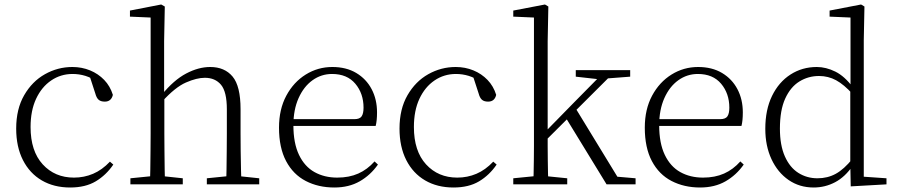

<svg xmlns="http://www.w3.org/2000/svg" viewBox="-20 -820 3989 854"><path d="M292 14Q220 14 166 -17.5Q112 -49 82 -108Q52 -167 52 -248Q52 -335 87.5 -396.5Q123 -458 180 -490Q237 -522 302 -522Q344 -522 380.5 -507Q417 -492 443.5 -464.5Q470 -437 482 -398Q475 -368 446 -368Q428 -368 418.5 -376.5Q409 -385 404 -404L376 -490L419 -452Q388 -474 360 -482.5Q332 -491 303 -491Q250 -491 207.5 -462Q165 -433 140.5 -380.5Q116 -328 116 -255Q116 -148 170 -89Q224 -30 309 -30Q354 -30 394 -47Q434 -64 469 -101L484 -88Q452 -41 406 -13.5Q360 14 292 14Z M560 0V-27L670 -38H690L793 -27V0ZM647 0Q648 -24 648.5 -64.5Q649 -105 649.5 -149Q650 -193 650 -226V-742L558 -746V-773L697 -800L713 -791L710 -637V-399L711 -387V-226Q711 -193 711.5 -149Q712 -105 712.5 -64.5Q713 -24 714 0ZM900 0V-27L1009 -38H1029L1133 -27V0ZM986 0Q987 -24 987.5 -64Q988 -104 988.5 -148Q989 -192 989 -226V-334Q989 -412 963 -443Q937 -474 891 -474Q855 -474 807 -453Q759 -432 701 -368L686 -399H700Q753 -464 808 -493Q863 -522 915 -522Q979 -522 1014.5 -479.5Q1050 -437 1050 -334V-226Q1050 -192 1050.5 -148Q1051 -104 1052 -64Q1053 -24 1054 0Z M1467 14Q1396 14 1340 -15Q1284 -44 1252.5 -103.5Q1221 -163 1221 -252Q1221 -334 1253.5 -394.5Q1286 -455 1340 -488.5Q1394 -522 1458 -522Q1520 -522 1564.5 -495.5Q1609 -469 1633 -423.5Q1657 -378 1657 -320Q1657 -283 1651 -260H1251V-290H1556Q1580 -290 1588.5 -302.5Q1597 -315 1597 -341Q1597 -404 1560.5 -447.5Q1524 -491 1457 -491Q1409 -491 1370 -463Q1331 -435 1308 -383.5Q1285 -332 1285 -263Q1285 -183 1310 -131Q1335 -79 1379 -54.5Q1423 -30 1480 -30Q1533 -30 1573.5 -48Q1614 -66 1646 -102L1661 -88Q1628 -41 1580 -13.5Q1532 14 1467 14Z M1997 14Q1925 14 1871 -17.5Q1817 -49 1787 -108Q1757 -167 1757 -248Q1757 -335 1792.5 -396.5Q1828 -458 1885 -490Q1942 -522 2007 -522Q2049 -522 2085.5 -507Q2122 -492 2148.5 -464.5Q2175 -437 2187 -398Q2180 -368 2151 -368Q2133 -368 2123.5 -376.5Q2114 -385 2109 -404L2081 -490L2124 -452Q2093 -474 2065 -482.5Q2037 -491 2008 -491Q1955 -491 1912.5 -462Q1870 -433 1845.5 -380.5Q1821 -328 1821 -255Q1821 -148 1875 -89Q1929 -30 2014 -30Q2059 -30 2099 -47Q2139 -64 2174 -101L2189 -88Q2157 -41 2111 -13.5Q2065 14 1997 14Z M2263 0V-27L2374 -38H2394L2503 -27V0ZM2352 0Q2353 -21 2353.5 -49Q2354 -77 2354.5 -108Q2355 -139 2355 -169.5Q2355 -200 2355 -226V-742L2263 -746V-773L2404 -800L2419 -791L2416 -637V-227Q2416 -201 2416 -170Q2416 -139 2416.5 -108Q2417 -77 2417.5 -49Q2418 -21 2419 0ZM2387 -175V-218H2390L2532 -363L2675 -508H2721ZM2678 0 2495 -299 2538 -342 2726 -34 2807 -27V0ZM2541 -479V-508H2783V-479L2666 -470L2648 -467Z M3094 14Q3023 14 2967 -15Q2911 -44 2879.5 -103.5Q2848 -163 2848 -252Q2848 -334 2880.5 -394.5Q2913 -455 2967 -488.5Q3021 -522 3085 -522Q3147 -522 3191.5 -495.5Q3236 -469 3260 -423.5Q3284 -378 3284 -320Q3284 -283 3278 -260H2878V-290H3183Q3207 -290 3215.5 -302.5Q3224 -315 3224 -341Q3224 -404 3187.5 -447.5Q3151 -491 3084 -491Q3036 -491 2997 -463Q2958 -435 2935 -383.5Q2912 -332 2912 -263Q2912 -183 2937 -131Q2962 -79 3006 -54.5Q3050 -30 3107 -30Q3160 -30 3200.5 -48Q3241 -66 3273 -102L3288 -88Q3255 -41 3207 -13.5Q3159 14 3094 14Z M3599 14Q3536 14 3487.5 -19.5Q3439 -53 3411.5 -112Q3384 -171 3384 -247Q3384 -332 3414 -393.5Q3444 -455 3496 -488.5Q3548 -522 3613 -522Q3654 -522 3695.5 -501.5Q3737 -481 3774 -431H3784L3773 -401Q3734 -444 3699 -463Q3664 -482 3623 -482Q3575 -482 3535.5 -457.5Q3496 -433 3472.5 -381.5Q3449 -330 3449 -248Q3449 -174 3471 -124.5Q3493 -75 3531 -51Q3569 -27 3616 -27Q3661 -27 3697.5 -47Q3734 -67 3772 -114L3782 -83H3773Q3739 -33 3694.5 -9.5Q3650 14 3599 14ZM3764 9 3762 -92V-95V-420L3763 -429V-742L3670 -746V-773L3810 -800L3825 -791L3822 -641V-34L3923 -27V0Z"/></svg>

Font: Noto Serif SC ExtraLight
Style: Regular
Weight: 200
Designer: Ryoko NISHIZUKA 西塚涼子 (kana & ideographs); Frank Grießhammer (Latin, Greek & Cyrillic); Wenlong ZHANG 张文龙 (bopomofo); San
Foundry: Adobe
Version: Version 2.002-H1;hotconv 1.1.0;makeotfexe 2.6.0